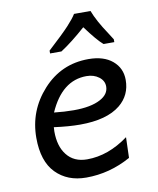

<svg xmlns="http://www.w3.org/2000/svg" viewBox="-84 -805 728 884"><g transform="rotate(-10 280.0 -363.0)"><path d="M245.1 -302.7Q325.7 -302.7 370.1 -326.7Q410.6 -348.1 410.6 -384.8Q410.6 -411.6 387 -429.4Q363.3 -447.3 329.1 -447.3Q214.4 -447.3 153.3 -308.1Q201.7 -302.7 245.1 -302.7ZM248 12.7Q160.6 12.7 106.7 -42.2Q52.7 -97.2 52.7 -207Q52.7 -334 138.4 -428.5Q224.1 -522.9 351.6 -522.9Q422.9 -522.9 463.6 -488.5Q504.4 -454.1 504.4 -398.9Q504.4 -327.6 450.7 -283.7Q387.7 -232.4 262.2 -232.4Q209.5 -232.4 140.6 -241.7Q139.6 -231.4 139.6 -221.7Q139.6 -152.8 171.4 -112.3Q204.6 -69.3 266.6 -69.3Q365.7 -69.3 460 -138.7L457 -42.5Q357.9 12.7 248 12.7ZM482.9 -579.1H432.6Q404.8 -602.5 354 -671.4Q288.6 -613.3 235.8 -579.1H182.6V-592.3Q253.4 -657.2 282.5 -688.7Q311.5 -720.2 322.8 -739.3H399.9Q418 -690.9 462.4 -624.5L482.9 -592.3Z"/></g></svg>

Font: Cadman
Style: Italic
Weight: 400
Italic angle: -12°
Designer: Paul James MIller
Foundry: High-Logic / Made with FontCreator
Version: Version 2.114;March 28, 2021;FontCreator 13.0.0.2683 64-bit